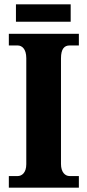

<svg xmlns="http://www.w3.org/2000/svg" viewBox="-20 -871 405 891"><path d="M54 -770H308V-851H54ZM21 0H346V-54H303C282 -54 263 -72 263 -110V-600C263 -645 279 -660 303 -660H346V-714H21V-660H62C81 -660 102 -645 102 -601V-109C102 -69 81 -54 62 -54H21Z"/></svg>

Font: Noto Serif Myanmar Condensed ExtraBold
Style: Regular
Weight: 800
Width: 3
Designer: Ben Mitchell and the Monotype Design Team
Foundry: Monotype Imaging Inc.
Version: Version 2.106